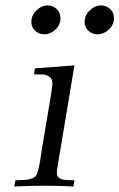

<svg xmlns="http://www.w3.org/2000/svg" viewBox="-20 -679 435 699"><path d="M32.2 0 36.1 -22.9Q36.1 -22.9 47.9 -22.9Q96.7 -22.9 109.9 -38.1Q109.9 -38.1 110.8 -39.1Q117.7 -46.9 126 -92.8Q127.9 -106.9 134.8 -150.9Q149.9 -237.8 161.1 -306.2Q170.9 -364.3 170.9 -376Q170.9 -392.1 159.4 -399.7Q147.9 -407.2 138.4 -407.7Q128.9 -408.2 104 -408.2L106.9 -430.2L251 -440.9L189.9 -75.2Q187 -60.1 187 -50.8Q187 -34.7 199 -28.8Q210.9 -22.9 241.2 -22.9H251L247.1 0Q196.3 -2.9 144 -2.9Q88.4 -2.9 32.2 0ZM94.2 -599.1Q94.2 -623 112.5 -641.1Q130.9 -659.2 153.8 -659.2Q172.9 -659.2 186.5 -646Q200.2 -632.8 200.2 -612.8Q200.2 -588.9 182.1 -571.5Q164.1 -554.2 141.1 -554.2Q122.1 -554.2 108.2 -566.7Q94.2 -579.1 94.2 -599.1ZM288.1 -599.1Q288.1 -623 306.6 -641.1Q325.2 -659.2 348.1 -659.2Q367.2 -659.2 381.1 -646Q395 -632.8 395 -612.8Q395 -588.9 376.5 -571.5Q357.9 -554.2 335 -554.2Q315.9 -554.2 302 -566.7Q288.1 -579.1 288.1 -599.1Z"/></svg>

Font: CMU Serif Extra
Style: RomanSlanted
Weight: 500
Italic angle: -9.46001°
Version: Version 0.7.0